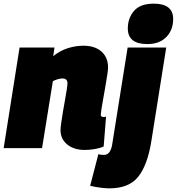

<svg xmlns="http://www.w3.org/2000/svg" viewBox="-28 -810 967 1050"><path d="M79 -550H270L263 -503Q302 -534 344.5 -547Q387 -560 428 -560Q491 -560 527 -528Q563 -496 563 -440Q563 -430 559 -403Q555 -376 549 -341.5Q543 -307 537 -273Q531 -239 527 -214.5Q523 -190 523 -184Q523 -170 538 -170Q546 -170 552 -172L539 -9Q520 0 491.5 5Q463 10 436 10Q376 10 339.5 -20Q303 -50 303 -98Q303 -112 307 -139.5Q311 -167 316.5 -200.5Q322 -234 328 -266Q334 -298 337.5 -322.5Q341 -347 341 -355Q341 -381 313 -381Q302 -381 287 -376.5Q272 -372 261 -366L202 0H-8ZM813 -790Q919 -790 919 -706Q919 -646 881.5 -607.5Q844 -569 778 -569Q671 -569 671 -654Q671 -711 705 -750.5Q739 -790 813 -790ZM881 -550 799 -34Q778 94 727.5 157Q677 220 570 220Q551 220 522 216.5Q493 213 465 206L510 33Q519 36 527 36.5Q535 37 541 37Q577 37 586 -23L670 -550Z"/></svg>

Font: Georama Black
Style: Italic
Weight: 900
Italic angle: -9°
Designer: Jean-Baptiste Levee
Foundry: Production Type
Version: Version 1.000